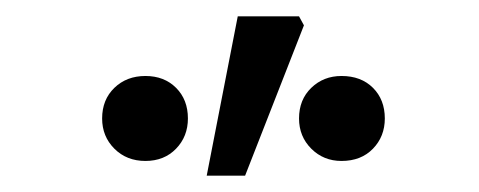

<svg xmlns="http://www.w3.org/2000/svg" viewBox="-20 -781 586 235"><path d="M158 -584Q135 -584 120 -599Q105 -614 105 -636Q105 -659 120 -673.5Q135 -688 158 -688Q181 -688 195.5 -673.5Q210 -659 210 -636Q210 -614 195.5 -599Q181 -584 158 -584ZM398 -584Q376 -584 361 -599Q346 -614 346 -636Q346 -659 361 -673.5Q376 -688 398 -688Q422 -688 436.5 -673.5Q451 -659 451 -636Q451 -614 436.5 -599Q422 -584 398 -584ZM233 -566 271 -761H346L352 -750L280 -566Z"/></svg>

Font: Source Sans 3 Medium
Style: Regular
Weight: 500
Designer: Paul D. Hunt
Foundry: Adobe
Version: Version 3.052;hotconv 1.1.0;makeotfexe 2.6.0